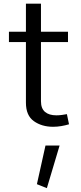

<svg xmlns="http://www.w3.org/2000/svg" viewBox="-20 -666 426 1016"><path d="M220.7 104H295.4L228 329.6L175.3 308.6ZM334 -62 345.2 -8.3Q325.7 -2.4 304.2 1.2Q282.7 4.9 260.7 4.9Q201.2 4.9 159.2 -24.9Q117.2 -54.7 117.2 -122.6V-443.4H27.3V-498H117.2V-646.5H196.8V-498H339.8V-443.4H196.8V-130.4Q196.8 -91.8 218.3 -73.7Q239.7 -55.7 278.3 -55.7Q293 -55.7 308.6 -57.9Q324.2 -60.1 334 -62Z"/></svg>

Font: Estedad-FD Regular
Style: FD-Regular
Weight: 400
Designer: Amin Abedi
Version: Version 7.3